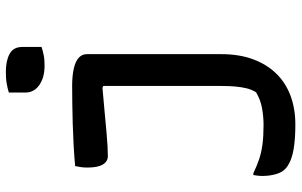

<svg xmlns="http://www.w3.org/2000/svg" viewBox="-202 -602 1005 640"><g transform="rotate(-90 300.0 -282.5)"><path d="M333 -544Q367 -544 391 -538.5Q415 -533 427 -522Q439 -511 439 -495Q439 -445 439 -400.5Q439 -356 439 -313.5Q439 -271 439 -228.5Q439 -186 439 -141Q439 -96 439 -47Q439 12 422.5 57.5Q406 103 375.5 135Q345 167 301.5 183.5Q258 200 205 200Q164 200 134 196Q104 192 85 184Q66 176 56 166Q44 154 38.5 133.5Q33 113 33 90Q33 82 34 74Q35 66 36 60H42Q67 72 89.5 79.5Q112 87 139 90.5Q166 94 203 94Q230 94 258.5 89Q287 84 312 69Q321 54 325 38Q329 22 331 1Q333 -20 333 -50Q333 -105 333 -152Q333 -199 333 -245Q333 -291 333 -338Q333 -385 333 -440L327 -443Q280 -439 243.5 -435.5Q207 -432 179 -429.5Q151 -427 131.5 -426Q112 -425 99 -425Q81 -425 71 -442Q61 -459 61 -493Q61 -505 62.5 -515.5Q64 -526 66 -534Q98 -537 134 -539Q170 -541 205 -542Q240 -543 273 -543.5Q306 -544 333 -544ZM311 -755Q317 -757 325.5 -759Q334 -761 343 -762.5Q352 -764 361.5 -764.5Q371 -765 380 -765Q417 -765 440 -752.5Q463 -740 463 -710V-646Q457 -644 449.5 -642Q442 -640 434 -638.5Q426 -637 417.5 -636.5Q409 -636 400 -636Q361 -636 336 -653.5Q311 -671 311 -700Z"/></g></svg>

Font: Recursive Monospace Casual Medium
Style: Regular
Weight: 500
Version: Version 1.047